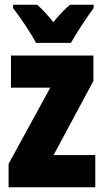

<svg xmlns="http://www.w3.org/2000/svg" viewBox="-20 -786 437 806"><path d="M131 -606H278C299 -645 345 -714 373 -752V-766H274C254 -750 231 -726 204 -693C178 -725 156 -749 136 -766H35V-752C61 -719 114 -641 131 -606ZM380 0V-135H205L372 -446V-553H26V-418H191L16 -98V0Z"/></svg>

Font: Noto Sans Ethiopic ExtraCondensed Black
Style: Regular
Weight: 900
Width: 2
Designer: Monotype Design Team
Foundry: Monotype Imaging Inc.
Version: Version 2.102